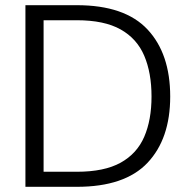

<svg xmlns="http://www.w3.org/2000/svg" viewBox="-20 -720 725 740"><path d="M78 0V-700H276Q461 -700 548.5 -606.5Q636 -513 636 -348Q636 -185 548.5 -92.5Q461 0 276 0ZM148 -58H276Q382 -58 445 -93Q508 -128 536 -193Q564 -258 564 -348Q564 -439 536 -505Q508 -571 445 -606.5Q382 -642 276 -642H148Z"/></svg>

Font: DM Sans Light
Style: Regular
Weight: 300
Designer: Colophon Foundry, Jonny Pinhorn
Foundry: Colophon Foundry
Version: Version 4.004; ttfautohint (v1.8.4.7-5d5b)